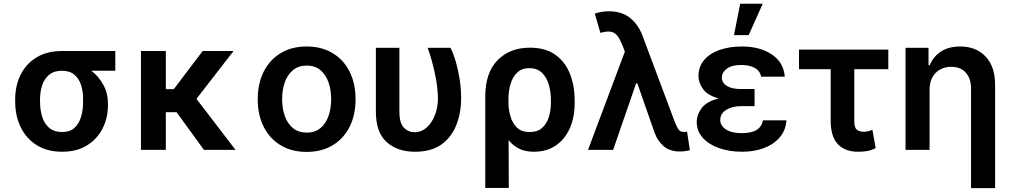

<svg xmlns="http://www.w3.org/2000/svg" viewBox="-20 -801 5403 1026"><path d="M61.1 -258.5V-269.9Q61.1 -343.4 90.4 -402Q119.7 -460.6 175.6 -494.5Q231.5 -528.4 311.1 -528.4H596.2V-422.9H468Q507.1 -393.5 532 -348Q556.8 -302.6 556.8 -248.6V-238.6Q556.8 -170.8 528.1 -114.3Q499.3 -57.9 444.8 -24Q390.3 9.9 312.5 9.9Q232.2 9.9 176.1 -25.4Q120 -60.7 90.6 -121.4Q61.1 -182.2 61.1 -258.5ZM193.9 -269.9V-258.5Q193.9 -214.1 205.4 -177Q217 -139.9 243.1 -117.7Q269.2 -95.5 312.5 -95.5Q353.3 -95.5 377.8 -117.7Q402.3 -139.9 413.4 -177Q424.4 -214.1 424 -258.5V-269.9Q424.4 -311.1 413.4 -345.9Q402.3 -380.7 377.5 -401.8Q352.6 -422.9 311.1 -422.9Q268.8 -422.9 243.1 -401.8Q217.3 -380.7 205.6 -345.9Q193.9 -311.1 193.9 -269.9Z M866.1 -528.4V-324.6H908.7L1062.9 -528.4H1228L1029.8 -272.7L1238.6 0H1070L923.7 -201.3H866.1V0H733.3V-528.4Z M1618.6 10.7Q1538.7 10.7 1480.1 -24.5Q1421.5 -59.7 1389.4 -123Q1357.2 -186.4 1357.2 -270.6Q1357.2 -355.1 1389.4 -418.5Q1421.5 -481.9 1480.1 -517.2Q1538.7 -552.6 1618.6 -552.6Q1698.5 -552.6 1757.3 -517.2Q1816.1 -481.9 1848 -418.5Q1880 -355.1 1880 -270.6Q1880 -186.4 1848 -123Q1816.1 -59.7 1757.3 -24.5Q1698.5 10.7 1618.6 10.7ZM1619.3 -92.3Q1663 -92.3 1691.9 -116.1Q1720.9 -139.9 1735.3 -180.6Q1749.6 -221.2 1749.6 -271Q1749.6 -321 1735.3 -361.7Q1720.9 -402.3 1691.9 -426.5Q1663 -450.6 1619.3 -450.6Q1575.3 -450.6 1546 -426.5Q1516.7 -402.3 1502.1 -361.7Q1487.6 -321 1487.6 -271Q1487.6 -221.2 1502.1 -180.6Q1516.7 -139.9 1546 -116.1Q1575.3 -92.3 1619.3 -92.3Z M1988.6 -545.5H2114.3V-204.5Q2114.3 -142.4 2138.5 -118.4Q2162.6 -94.5 2193.9 -94.5Q2232.2 -94.5 2260.7 -120.2Q2289.1 -146 2304.7 -187.5Q2320.3 -229 2320.3 -277Q2318.9 -340.6 2303.1 -412.6Q2287.3 -484.7 2265.3 -545.5H2387.4Q2402.7 -515.6 2415.5 -471.9Q2428.3 -428.3 2436.3 -377.8Q2444.2 -327.4 2444.2 -277Q2444.2 -198.5 2418.7 -133.3Q2393.1 -68.2 2339 -29.1Q2284.8 9.9 2197.8 9.9Q2104 9.9 2046.2 -41.9Q1988.3 -93.8 1988.6 -206Z M2573.2 203.1V-285.5Q2573.2 -412.3 2638.8 -479.2Q2704.5 -546.2 2811.4 -546.2Q2894.9 -546.2 2947.8 -508.2Q3000.7 -470.2 3025.9 -405.9Q3051.1 -341.6 3050.8 -262.8V-252.8Q3051.1 -174.7 3024.9 -115.6Q2998.6 -56.5 2949.8 -23.3Q2900.9 9.9 2833.1 9.9Q2786.9 9.9 2754.1 -6.4Q2721.2 -22.7 2697.8 -52.2L2698.9 203.1ZM2697.1 -245.4Q2698.2 -212 2708.3 -177.4Q2718.4 -142.8 2742.7 -119.1Q2767 -95.5 2810.7 -95.5Q2853 -95.5 2877.7 -118.1Q2902.3 -140.6 2913.2 -176.7Q2924 -212.7 2924 -252.8V-262.8Q2924 -309.3 2912.5 -348.9Q2900.9 -388.5 2875.7 -412.6Q2850.5 -436.8 2808.6 -436.8Q2768.5 -436.8 2744 -413.4Q2719.5 -389.9 2708.5 -353.3Q2697.4 -316.8 2697.1 -276.6Z M3613.3 8.5Q3559.3 8.5 3526.8 -19.5Q3494.3 -47.6 3478.7 -89.8L3385.7 -355.8H3379.3L3256.4 0H3122.2L3319.2 -525.2L3306.8 -557.2Q3294 -589.1 3280.7 -607.8Q3267.4 -626.4 3246.3 -631Q3225.1 -635.7 3188.2 -625.4L3158.4 -728Q3172.2 -733.3 3191.1 -737Q3209.9 -740.8 3232.6 -740.8Q3302.6 -740.8 3346.4 -705.6Q3390.3 -670.5 3413 -611.2L3586.6 -147.7Q3596.2 -123.9 3605.3 -109.9Q3614.3 -95.9 3634.9 -95.9Q3638.8 -95.9 3642.6 -96.4Q3646.3 -96.9 3651.6 -97.3L3666.5 1.8Q3657 4.3 3642.4 6.4Q3627.8 8.5 3613.3 8.5Z M4012.1 -285.2V-233.7H3938.9Q3893.1 -233.7 3861 -214.1Q3828.8 -194.6 3828.8 -159.4Q3828.8 -130 3858.8 -109.7Q3888.8 -89.5 3942.5 -89.5Q3995.7 -89.5 4023.3 -106.7Q4050.8 -123.9 4056.8 -158H4182.5Q4179 -104.4 4146.5 -66.8Q4114 -29.1 4061.8 -9.6Q4009.6 9.9 3946 9.9Q3877.1 9.9 3822.3 -9.6Q3767.4 -29.1 3735.4 -64.6Q3703.5 -100.1 3703.1 -148.4Q3703.5 -188.9 3729.9 -223.9Q3756.4 -258.9 3820.3 -274.9Q3761.7 -291.2 3737.2 -324.8Q3712.7 -358.3 3712.4 -394.2Q3712.7 -444.6 3742.4 -479.9Q3772 -515.3 3824.6 -533.9Q3877.1 -552.6 3945.3 -552.6Q4040.8 -552.6 4104.2 -510.1Q4167.6 -467.7 4173.7 -391.3H4046.9Q4041.9 -421.9 4013.5 -437.9Q3985.1 -453.8 3940 -453.8Q3891.3 -453.8 3864.5 -434.3Q3837.7 -414.8 3837.4 -386.4Q3837.7 -358.7 3863.8 -342Q3889.9 -325.3 3938.9 -325.3H4012.1ZM3902.3 -613.3 3935.4 -781.2H4055.8L3980.8 -613.3Z M4726.9 -535.9V-431.1H4545.1V-154.1Q4545.1 -117.2 4559.8 -107.1Q4574.6 -96.9 4594.5 -96.9Q4610.1 -96.9 4620.7 -100.1Q4631.4 -103.3 4642 -106.9L4659.4 -9.9Q4636.4 2.1 4614.7 6Q4593 9.9 4566.1 9.9Q4495.7 9.9 4457.4 -30.4Q4419 -70.7 4419 -156.2V-431.1H4249.6V-535.9Z M4947.4 -319.6V0H4818.9V-545.5H4941.8V-452.8H4948.2Q4967 -498.6 5008.3 -525.6Q5049.7 -552.6 5110.8 -552.6Q5195.7 -552.6 5246.6 -499.1Q5297.6 -445.7 5297.6 -347.3V204.5H5169V-327.4Q5169 -381.7 5141 -412.8Q5112.9 -443.9 5062.9 -443.9Q5012.4 -443.9 4979.9 -411.4Q4947.4 -378.9 4947.4 -319.6Z"/></svg>

Font: Inter UI Semi Bold
Style: Regular
Weight: 600
Designer: Rasmus Andersson
Foundry: rsms
Version: 3.2;8d6f07862